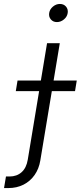

<svg xmlns="http://www.w3.org/2000/svg" viewBox="-122 -748 408 972"><path d="M116.2 -529.3H180.7L82 64.9Q75.2 106.4 53.2 137.9Q31.2 169.4 -2.9 186.8Q-37.1 204.1 -80.1 204.1H-101.6L-91.8 145.5H-73.7Q-37.1 145.5 -12.7 123.8Q11.7 102.1 18.6 60.1ZM-42 -286.6 -33.2 -340.3H266.6L257.8 -286.6ZM166 -636.2Q147 -636.2 135.5 -649.7Q124 -663.1 127 -682.1Q129.9 -701.2 146 -714.6Q162.1 -728 181.2 -728Q200.7 -728 212.2 -714.6Q223.6 -701.2 220.7 -682.1Q217.8 -663.1 201.7 -649.7Q185.5 -636.2 166 -636.2Z"/></svg>

Font: Inter 24pt Light
Style: Italic
Weight: 300
Italic angle: -9.3988°
Designer: Rasmus Andersson
Foundry: rsms
Version: Version 4.001;git-66647c0bb